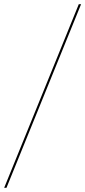

<svg xmlns="http://www.w3.org/2000/svg" viewBox="-98 -780 409 921"><path d="M-78 121 280 -760H291L-67 121Z"/></svg>

Font: Noto Serif Display ExtraCondensed Thin
Style: Italic
Weight: 100
Width: 2
Italic angle: -12°
Designer: Monotype Design Team
Foundry: Monotype Imaging Inc.
Version: Version 2.009